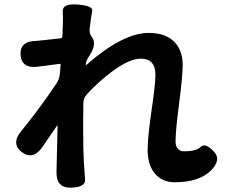

<svg xmlns="http://www.w3.org/2000/svg" viewBox="-20 -820 1040 887"><path d="M308 47Q239 49 241 -27L246 -238Q246 -243 243 -239L176 -141Q133 -79 81 -117Q30 -156 78 -214Q161 -316 240 -433Q255 -455 257 -482L260 -521Q260 -526 255 -525L156 -512Q80 -502 75 -566Q71 -630 147 -631Q152 -631 187 -635L260 -643Q268 -644 268 -652L270 -698Q272 -733 270 -768Q268 -805 340 -799Q411 -793 406 -769.5Q401 -746 394 -686Q392 -665 405 -648Q429 -617 392 -561Q378 -540 376 -523Q376 -518 380 -521Q548 -668 667 -668Q745 -668 786 -626Q824 -586 824 -520Q824 -468 807.5 -342.5Q791 -217 791 -166Q791 -146 801 -133.5Q811 -121 829 -121Q887 -121 907.5 -141.5Q928 -162 967 -121Q1006 -81 951 -29Q896 22 787 22Q730 22 696 -17.5Q662 -57 662 -129Q662 -185 681 -316Q698 -431 698 -475Q698 -549 630 -549Q579 -549 501 -492Q436 -444 381 -384Q366 -367 365 -344V-323Q364 -286 364 -249Q364 -120 368 -63Q370 -26 373 9Q376 45 308 47Z"/></svg>

Font: Resource Han Rounded JP
Style: Bold
Weight: 700
Designer: Cyano Hao (round all glyphs); Ryoko NISHIZUKA 西塚涼子 (kana, bopomofo & ideographs); Paul D. Hunt (Latin, Greek & Cyrillic)
Foundry: Cyano Hao
Version: 0.990